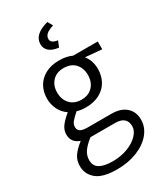

<svg xmlns="http://www.w3.org/2000/svg" viewBox="-252 -892 1051 1233"><g transform="rotate(-30 274.0 -276.0)"><path d="M37 0ZM537 -470 415 -481Q450 -437 450 -375Q450 -327 429 -287Q408 -247 365 -223Q322 -199 261 -199Q223 -199 195 -208Q162 -179 148.5 -162Q135 -145 135 -125Q135 -102 152 -92Q169 -82 207 -82H380Q450 -82 488.5 -47.5Q527 -13 527 45Q527 101 489 147Q451 193 384.5 219.5Q318 246 236 246Q130 246 83.5 207Q37 168 37 109Q37 67 57.5 36.5Q78 6 123 -30Q63 -51 63 -111Q63 -141 81 -167.5Q99 -194 143 -231Q108 -254 89.5 -291.5Q71 -329 71 -373Q71 -420 92 -459.5Q113 -499 156 -523Q199 -547 261 -547Q314 -547 355 -528H537ZM375 -374Q375 -425 345 -457.5Q315 -490 261 -490Q208 -490 177.5 -457.5Q147 -425 147 -374Q147 -322 177.5 -289Q208 -256 261 -256Q314 -256 344.5 -289Q375 -322 375 -374ZM371 -19H201H189Q149 12 128.5 41Q108 70 108 105Q108 149 141.5 168Q175 187 236 187Q298 187 348.5 167.5Q399 148 428 117Q457 86 457 54Q457 -19 371 -19ZM209 -696Q209 -769 319 -798L340 -761Q300 -748 285 -733.5Q270 -719 270 -699Q270 -685 281.5 -675.5Q293 -666 320 -662L302 -618Q253 -624 231 -645Q209 -666 209 -696Z"/></g></svg>

Font: Martel Sans Light
Style: Regular
Weight: 300
Designer: Dan Reynolds and Mathieu Réguer
Foundry: Dan Reynolds and Mathieu Réguer
Version: Version 1.002; ttfautohint (v1.1) -l 5 -r 5 -G 72 -x 0 -D la